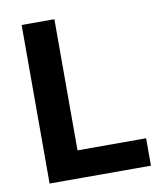

<svg xmlns="http://www.w3.org/2000/svg" viewBox="-75 -701 649 762"><g transform="rotate(-10 249.5 -319.5)"><path d="M195.5 0H63.5V-639H195.5ZM137.5 -110.5H472V0H137.5Z"/></g></svg>

Font: Anek Tamil SemiBold
Style: Regular
Weight: 600
Version: Version 1.003